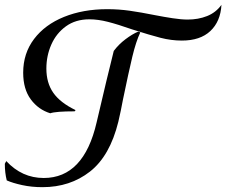

<svg xmlns="http://www.w3.org/2000/svg" viewBox="-83 -760 937 795"><path d="M13 -459Q13 -539 58 -598.5Q103 -658 182 -690Q261 -722 361 -722Q409 -722 454.5 -715.5Q500 -709 560 -697Q596 -690 632 -684.5Q668 -679 694 -679Q738 -679 774.5 -693.5Q811 -708 834 -740Q830 -671 788 -631.5Q746 -592 670 -592Q626 -592 581.5 -603.5Q537 -615 465 -638Q405 -659 364 -669.5Q323 -680 287 -680Q230 -680 190 -651Q150 -622 129.5 -575.5Q109 -529 109 -476Q109 -417 137.5 -376Q166 -335 230 -304L226 -299Q148 -299 125 -291Q76 -306 44.5 -348.5Q13 -391 13 -459ZM-55 -13Q-63 -44 -63 -82L-57 -93Q8 -23 98 -23Q264 -23 317 -253Q363 -450 388 -549Q408 -576 436.5 -597.5Q465 -619 489 -629L498 -626Q480 -588 465 -525.5Q450 -463 426 -347Q418 -303 407 -256Q372 -114 289.5 -49.5Q207 15 93 15Q48 15 9 6.5Q-30 -2 -55 -13Z"/></svg>

Font: Charmonman
Style: Bold
Weight: 700
Designer: Ekaluck Peanpanawate
Foundry: Cadson Demak Co.,Ltd.
Version: Version 1.000; ttfautohint (v1.6)